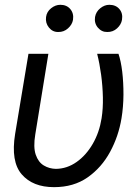

<svg xmlns="http://www.w3.org/2000/svg" viewBox="-20 -770 579 800"><path d="M98.6 -545.9H181.6L127 -210Q118.2 -156.7 128.9 -125.5Q139.6 -94.2 162.4 -80.6Q185.1 -66.9 212.9 -66.4Q259.3 -66.9 299.1 -95Q338.9 -123 366.5 -170.7Q394 -218.3 403.3 -277.3Q409.7 -317.9 408.7 -364.5Q407.7 -411.1 401.4 -458.3Q395 -505.4 384.8 -545.9H473.6Q483.9 -516.1 489.3 -471.2Q494.6 -426.3 494.4 -375.5Q494.1 -324.7 486.3 -277.3Q474.1 -202.6 438.7 -137.2Q403.3 -71.8 345.2 -31Q287.1 9.8 205.1 9.8Q116.7 9.8 70.6 -43.5Q24.4 -96.7 43 -211.9ZM222.7 -636.7Q199.2 -636.2 183.8 -655.3Q168.5 -674.3 171.9 -699.2Q174.8 -721.2 192.9 -735.6Q210.9 -750 231.4 -750Q257.8 -750 272.9 -732.2Q288.1 -714.4 284.2 -687.5Q280.8 -667.5 263.4 -651.9Q246.1 -636.2 222.7 -636.7ZM426.8 -636.7Q403.8 -636.2 387.9 -654.8Q372.1 -673.3 376 -699.2Q379.9 -721.2 397.7 -735.6Q415.5 -750 435.5 -750Q462.4 -750 477.5 -732.2Q492.7 -714.4 488.3 -687.5Q484.9 -667.5 467.8 -651.9Q450.7 -636.2 426.8 -636.7Z"/></svg>

Font: Inter Tight
Style: Italic
Weight: 400
Italic angle: -9.39999°
Designer: Rasmus Andersson
Foundry: rsms
Version: Version 3.002